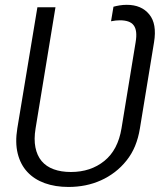

<svg xmlns="http://www.w3.org/2000/svg" viewBox="-20 -757 658 788"><path d="M51.1 -230.5 133.5 -727.3H207.7L126.1 -230.5Q118.6 -185.7 125.4 -152Q132.1 -118.3 150.9 -95.9Q169.7 -73.5 200.3 -62.3Q230.8 -51.1 271 -51.1Q352.3 -51.1 408.4 -96.6Q464.1 -141.7 478.7 -230.5L536.6 -583.5Q540.8 -608.3 538.7 -625.5Q536.6 -642.8 528.4 -653.4Q520.2 -664.1 506 -668.9Q491.8 -673.7 471.9 -673.7Q455.3 -673.7 435.7 -669.7L445.7 -729.4Q457 -732.6 471.1 -734.9Q485.1 -737.2 500.4 -737.2Q560.7 -737.2 592.7 -697.8Q624.6 -659.1 612.2 -583.5L554.3 -230.5Q547.9 -190.7 534.3 -157.7Q520.6 -124.6 498.9 -97.7Q477.6 -71 451.2 -50.8Q424.7 -30.5 394.4 -16.9Q364 -3.2 330.4 3.6Q296.9 10.3 261 10.3Q206.7 10.3 163.5 -5.3Q120.4 -21 92.2 -51.3Q63.9 -81.7 52.7 -126.8Q41.5 -171.9 51.1 -230.5Z"/></svg>

Font: Inter P Light
Style: Italic
Weight: 300
Italic angle: 9.39999°
Designer: Rasmus Andersson
Foundry: rsms
Version: Version 3.018;git-588b23468